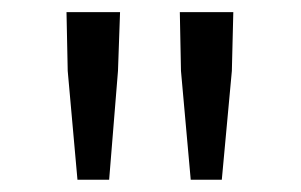

<svg xmlns="http://www.w3.org/2000/svg" viewBox="-20 -790 497 317"><path d="M107.9 -493.2 91.8 -672.9 89.8 -770H178.2L174.8 -672.9L160.2 -493.2ZM294.9 -493.2 278.8 -672.9 276.9 -770H365.2L362.8 -672.9L346.2 -493.2Z"/></svg>

Font: `nÑOS CN Normal
Style: Regular
Weight: 350
Designer: Ryoko NISHIZUKA ?XZm?[P (kana & ideographs); Paul D. Hunt (Latin, Greek & Cyrillic); Wenlong ZHANG _ e??? (bopomofo); Sa
Foundry: Adobe Systems Incorporated
Version: Version 1.004 June 21, 2023